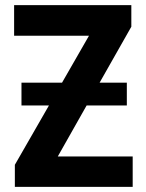

<svg xmlns="http://www.w3.org/2000/svg" viewBox="-20 -731 570 751"><path d="M369.6 -407.7H476.1V-318.4H318.8L206.1 -119.1H499V0H38.1V-86.4L171.4 -318.4H64V-407.7H222.7L328.1 -591.3H35.2V-710.9H493.7V-626.5Z"/></svg>

Font: Roboto Condensed
Style: Bold
Weight: 700
Designer: Google
Version: Version 2.134; 2016